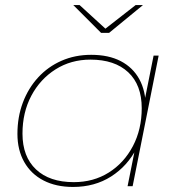

<svg xmlns="http://www.w3.org/2000/svg" viewBox="-20 -737 711 760"><path d="M269 3Q202 3 152.5 -22.5Q103 -48 76 -95.5Q49 -143 49 -207Q49 -274 70.5 -331Q92 -388 131 -430.5Q170 -473 223.5 -496.5Q277 -520 341 -520Q410 -520 458 -495Q506 -470 531.5 -423.5Q557 -377 557 -312Q558 -223 521.5 -151.5Q485 -80 420 -38.5Q355 3 269 3ZM272 -16Q350 -16 410.5 -54Q471 -92 506 -158.5Q541 -225 541 -309Q541 -401 487.5 -451Q434 -501 338 -501Q261 -501 200 -462.5Q139 -424 104 -358Q69 -292 69 -208Q69 -117 122.5 -66.5Q176 -16 272 -16ZM485 0 521 -180 547 -250 550 -327 588 -517H608L505 0ZM380 -607 270 -717H295L400 -621H394L517 -717H546L412 -607Z"/></svg>

Font: Montserrat Thin Thin
Style: Italic
Weight: 250
Italic angle: -11.3°
Version: Version 9.000